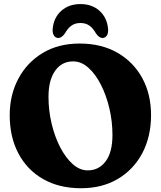

<svg xmlns="http://www.w3.org/2000/svg" viewBox="-20 -934 814 968"><path d="M381.5 -714.5Q491 -714.5 571.8 -668.2Q652.5 -622 697 -540.8Q741.5 -459.5 741.5 -354Q741.5 -245 697.5 -162Q653.5 -79 574.2 -32Q495 15 388.5 15Q278.5 15 197.8 -31Q117 -77 73 -160Q29 -243 29 -353Q29 -456 72.8 -537.8Q116.5 -619.5 195.5 -667Q274.5 -714.5 381.5 -714.5ZM547 -253.5Q547 -320.5 531.8 -386.2Q516.5 -452 489.2 -506Q462 -560 426 -592.2Q390 -624.5 348.5 -624.5Q291.5 -624.5 258 -577.2Q224.5 -530 224.5 -445.5Q224.5 -377.5 240 -311.8Q255.5 -246 283 -192.5Q310.5 -139 346.2 -107Q382 -75 422.5 -75Q478.5 -75 512.8 -120.8Q547 -166.5 547 -253.5ZM385.5 -818Q359 -818 340.8 -805.2Q322.5 -792.5 307.5 -766Q291 -742.5 274.5 -742.5Q259.5 -742.5 251.8 -755Q244 -767.5 245.5 -787.5Q250.5 -845 288.8 -879.2Q327 -913.5 385.5 -913.5Q444 -913.5 482 -879.2Q520 -845 525 -787.5Q526.5 -767.5 518.8 -755Q511 -742.5 496 -742.5Q480 -742.5 463.5 -766Q448.5 -792.5 430.2 -805.2Q412 -818 385.5 -818Z"/></svg>

Font: Fraunces 72pt S100
Style: Bold
Weight: 700
Version: Version 1.000; ttfautohint (v1.8.3)